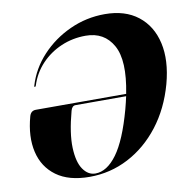

<svg xmlns="http://www.w3.org/2000/svg" viewBox="-80 -786 857 872"><g transform="rotate(-10 348.5 -350.0)"><path d="M46 -310Q53 -334.5 76 -334.5H492.5Q522 -484 482.2 -555.2Q442.5 -626.5 356.5 -626.5Q296.5 -626.5 243.5 -603.8Q190.5 -581 151.5 -539.8Q112.5 -498.5 95 -443Q93 -437.5 90 -437.5Q86 -437.5 88 -443.5Q110.5 -519 166 -578.8Q221.5 -638.5 297.8 -673.2Q374 -708 459 -708Q552.5 -708 612 -661.5Q671.5 -615 690 -533.5Q708.5 -452 680 -346.5Q650 -238 588.5 -158.5Q527 -79 443.5 -35.5Q360 8 264.5 8Q168.5 8 111.5 -33.8Q54.5 -75.5 37.8 -147.2Q21 -219 46 -310ZM292.5 -2.5Q346 -2.5 392.5 -65.8Q439 -129 476.5 -266Q484.5 -296 490.5 -324H257Q241 -324 235 -302Q208 -202 210.5 -135.5Q213 -69 236 -35.8Q259 -2.5 292.5 -2.5Z"/></g></svg>

Font: Fraunces 144pt S000
Style: Bold Italic
Weight: 700
Italic angle: -16°
Version: Version 1.000; ttfautohint (v1.8.3)